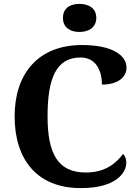

<svg xmlns="http://www.w3.org/2000/svg" viewBox="-20 -955 709 985"><path d="M388 -791C434 -791 474 -814 474 -863C474 -914 434 -935 388 -935C340 -935 303 -914 303 -863C303 -814 340 -791 388 -791ZM394 10C573 10 628 -66 628 -122C628 -139 621 -157 611 -165C577 -120 523 -70 420 -70C278 -70 224 -165 224 -358C224 -551 267 -660 393 -660C476 -660 503 -587 503 -521C584 -521 629 -558 629 -608C629 -673 553 -724 401 -724C173 -724 55 -574 55 -358C55 -137 170 10 394 10Z"/></svg>

Font: Noto Serif Lao
Style: Bold
Weight: 700
Designer: Monotype Design Team
Foundry: Monotype Imaging Inc.
Version: Version 2.003